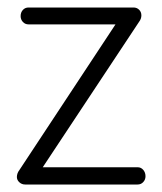

<svg xmlns="http://www.w3.org/2000/svg" viewBox="-20 -492 433 512"><path d="M25 -20Q25 -30 32 -39L288 -427H56Q47 -427 41 -433.5Q35 -440 35 -449Q35 -459 41 -465.5Q47 -472 56 -472H336Q345 -472 351 -466Q357 -460 357 -451Q357 -442 351 -434L94 -46H347Q356 -46 362 -39Q368 -32 368 -22Q368 -13 362 -6.5Q356 0 347 0H47Q38 0 31.5 -6Q25 -12 25 -20Z"/></svg>

Font: Terminal Dosis
Style: Light
Weight: 300
Designer: EdgarTolentino, PabloImpallari, IginoMarini
Foundry: EdgarTolentino, PabloImpallari, IginoMarini
Version: Version 1.006